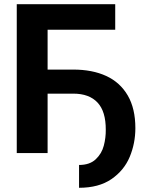

<svg xmlns="http://www.w3.org/2000/svg" viewBox="-20 -727 698 912"><path d="M527.3 -585.9H206.1V-396.5H328.1Q418.5 -396.5 484.4 -366.2Q550.3 -335.9 586.7 -273.7Q623 -211.4 623 -118.2Q623 -46.4 596.2 18.1Q569.3 82.5 509.3 123.8Q449.2 165 355.5 165V56.6Q406.2 56.6 434.8 29.5Q463.4 2.4 473.1 -35.2Q482.9 -72.8 482.4 -110.4Q482.9 -197.3 443.4 -239.7Q403.8 -282.2 328.1 -282.2H206.1V0H59.6V-707H527.3Z"/></svg>

Font: Pretendard GOV
Style: Bold
Weight: 700
Designer: Base glyphs from Inter by Rasmus Andersson; Hangeul glyphs from Noto Sans CJK(Source Han Sans) by Jang Soo-young and Kan
Foundry: Kil Hyung-jin
Version: Version 1.309